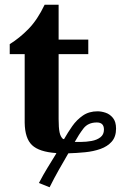

<svg xmlns="http://www.w3.org/2000/svg" viewBox="-20 -635 514 809"><path d="M189 154 144 136Q164 98 179.5 73Q195 48 217 12V10Q145 5 115 -23.5Q85 -52 84 -118V-407H21V-449Q63 -475 100.5 -513.5Q138 -552 168 -615H227V-468H352V-407H227V-133Q227 -97 231 -77.5Q235 -58 246 -49H250Q266 -77 284.5 -103.5Q303 -130 329 -148Q355 -166 391 -166Q407 -166 425 -160Q443 -154 456 -138Q469 -122 469 -93Q469 -59 451 -38.5Q433 -18 403.5 -7.5Q374 3 338.5 6.5Q303 10 268 11Q247 47 228 80.5Q209 114 189 154ZM295 -37Q306 -37 322 -37Q343 -37 365.5 -41Q388 -45 403 -56.5Q418 -68 418 -89Q418 -119 388 -119Q351 -119 331.5 -93.5Q312 -68 295 -37Z"/></svg>

Font: STIX Two Text
Style: Bold
Weight: 700
Designer: Ross Mills, John Hudson & Paul Hanslow, Tiro Typeworks Ltd; with prior portions MicroPress Inc., and Coen Hoffman.
Foundry: Tiro Typeworks Ltd
Version: Version 2.13 b171